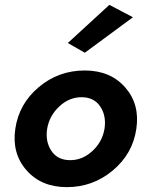

<svg xmlns="http://www.w3.org/2000/svg" viewBox="-20 -760 598 790"><path d="M527 -689 329 -543 259 -583 430 -740ZM43 -230Q58 -333 139.5 -401.5Q221 -470 329 -470Q434 -470 495 -400.5Q556 -331 541 -230Q526 -127 444 -58.5Q362 10 255 10Q150 10 89 -59.5Q28 -129 43 -230ZM174 -230Q166 -178 191 -140Q216 -102 266 -101Q318 -100 359.5 -138Q401 -176 410 -230Q418 -283 393 -321Q368 -359 318 -360Q266 -361 224.5 -322.5Q183 -284 174 -230Z"/></svg>

Font: Jost* 600 Semi
Style: Italic
Weight: 600
Italic angle: -10°
Version: Version 3.500